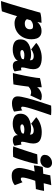

<svg xmlns="http://www.w3.org/2000/svg" viewBox="1172 -2056 999 3608"><g transform="rotate(90 1671.0 -252.5)"><path d="M-113 227.5Q-85 141.5 -56.5 48Q-28 -45.5 -1.5 -135.8Q25 -226 47 -303.2Q69 -380.5 84.5 -435Q100 -489.5 105.5 -511Q147.5 -523.5 198.2 -528.8Q249 -534 296 -534Q293 -515.5 289 -494.8Q285 -474 280 -456Q291 -468 313 -486.5Q335 -505 369 -519.5Q403 -534 449.5 -534Q506.5 -534 540.8 -509.8Q575 -485.5 590.2 -443.2Q605.5 -401 605.5 -346Q605.5 -257.5 567.8 -185Q530 -112.5 461.5 -69.5Q393 -26.5 300.5 -26.5Q272 -26.5 244.2 -34.5Q216.5 -42.5 196.5 -54.2Q176.5 -66 171.5 -77Q168 -64 159.8 -36.2Q151.5 -8.5 140.5 26.5Q129.5 61.5 117.8 97.2Q106 133 96 163.2Q86 193.5 80 211Q45.5 217.5 8.2 221Q-29 224.5 -61.2 226Q-93.5 227.5 -113 227.5ZM311.5 -219.5Q343.5 -219.5 367.2 -230.2Q391 -241 404.5 -262.8Q418 -284.5 418 -317Q418 -343.5 406.2 -359.2Q394.5 -375 358 -375Q338.5 -375 322 -371Q305.5 -367 292.2 -360.5Q279 -354 268 -346Q257 -338 248 -329.5Q247 -325 245 -317.8Q243 -310.5 240.5 -302Q238 -293.5 235.5 -285.2Q233 -277 231 -270.2Q229 -263.5 227.5 -259.5Q233 -251 242 -241.8Q251 -232.5 267.2 -226Q283.5 -219.5 311.5 -219.5Z M798 7.5Q713 7.5 660.5 -25.2Q608 -58 608 -137.5Q608 -194 632.8 -232.5Q657.5 -271 699.2 -294Q741 -317 792.8 -327.2Q844.5 -337.5 899 -337.5Q920 -337.5 940.8 -334.2Q961.5 -331 977.8 -325.8Q994 -320.5 1000 -314.5Q1000 -320 998.8 -335.5Q997.5 -351 992 -359Q982.5 -372.5 966.2 -380Q950 -387.5 919.5 -387.5Q898 -387.5 873.2 -380.2Q848.5 -373 828 -361.8Q807.5 -350.5 797 -338.5L673.5 -434.5Q720.5 -480.5 796 -509.2Q871.5 -538 951.5 -538Q1054 -538 1111 -502.8Q1168 -467.5 1168 -377Q1168 -349 1162.2 -317.2Q1156.5 -285.5 1148.5 -255.5Q1142.5 -232.5 1138.5 -211Q1134.5 -189.5 1134.5 -171Q1134.5 -157.5 1139 -153Q1143.5 -148.5 1152 -148.5Q1163.5 -148.5 1171.8 -151.2Q1180 -154 1187 -159L1209.5 -27.5Q1199 -17 1171.5 -5.8Q1144 5.5 1102.5 5.5Q1058 5.5 1034.2 -18.5Q1010.5 -42.5 1010.5 -89.5Q999.5 -65 970 -42.8Q940.5 -20.5 896.8 -6.5Q853 7.5 798 7.5ZM870 -136Q888 -136 909.8 -140.8Q931.5 -145.5 950 -152.8Q968.5 -160 976.5 -167.5Q976.5 -173 978.2 -184.2Q980 -195.5 981.5 -201Q973.5 -205 950.5 -208.2Q927.5 -211.5 905.5 -211.5Q890 -211.5 873 -209.2Q856 -207 841.2 -202Q826.5 -197 817.2 -189Q808 -181 808 -170Q808 -153 821.5 -144.5Q835 -136 870 -136Z M1505 -451Q1519.5 -472 1545.8 -492.2Q1572 -512.5 1605.5 -525.8Q1639 -539 1676 -539Q1698.5 -539 1721.8 -534Q1745 -529 1752 -522L1660.5 -324Q1651 -328 1636 -333.2Q1621 -338.5 1602 -338.5Q1583 -338.5 1564.8 -332.8Q1546.5 -327 1529.2 -316Q1512 -305 1495 -289Q1492 -263.5 1486.8 -222.5Q1481.5 -181.5 1475.2 -137.5Q1469 -93.5 1463 -57.8Q1457 -22 1453 -6Q1407 0 1350.5 2Q1294 4 1240.5 4Q1250.5 -36.5 1263 -91.5Q1275.5 -146.5 1287.8 -207.2Q1300 -268 1310.5 -326Q1321 -384 1327.8 -431Q1334.5 -478 1335.5 -504.5Q1368.5 -513 1405.5 -520.2Q1442.5 -527.5 1471 -532Q1499.5 -536.5 1507 -537Q1507 -520 1506.5 -492.8Q1506 -465.5 1505 -451Z M1964.5 -17.5Q1944.5 -4 1902.2 8.8Q1860 21.5 1809.5 21.5Q1745.5 21.5 1712 -6.2Q1678.5 -34 1678.5 -84.5Q1678.5 -114 1687.2 -160Q1696 -206 1710.8 -262.5Q1725.5 -319 1743.8 -380.5Q1762 -442 1781.8 -502.8Q1801.5 -563.5 1819.8 -618Q1838 -672.5 1852 -714.5Q1897 -717.5 1934.5 -717.5Q1958 -717.5 1981 -716.5Q2004 -715.5 2032.5 -713Q2006.5 -637 1984.5 -572Q1962.5 -507 1944.8 -452.5Q1927 -398 1913.2 -354Q1899.5 -310 1890.5 -276.2Q1881.5 -242.5 1876.8 -218.8Q1872 -195 1872 -181Q1872 -167 1876.8 -159.2Q1881.5 -151.5 1893.5 -151.5Q1909 -151.5 1920.5 -157.5Q1932 -163.5 1941.5 -173.5Q1943 -166 1946.5 -143.5Q1950 -121 1953.8 -93.8Q1957.5 -66.5 1960.8 -44.8Q1964 -23 1964.5 -17.5Z M2194.5 7.5Q2109.5 7.5 2057 -25.2Q2004.5 -58 2004.5 -137.5Q2004.5 -194 2029.2 -232.5Q2054 -271 2095.8 -294Q2137.5 -317 2189.2 -327.2Q2241 -337.5 2295.5 -337.5Q2316.5 -337.5 2337.2 -334.2Q2358 -331 2374.2 -325.8Q2390.5 -320.5 2396.5 -314.5Q2396.5 -320 2395.2 -335.5Q2394 -351 2388.5 -359Q2379 -372.5 2362.8 -380Q2346.5 -387.5 2316 -387.5Q2294.5 -387.5 2269.8 -380.2Q2245 -373 2224.5 -361.8Q2204 -350.5 2193.5 -338.5L2070 -434.5Q2117 -480.5 2192.5 -509.2Q2268 -538 2348 -538Q2450.5 -538 2507.5 -502.8Q2564.5 -467.5 2564.5 -377Q2564.5 -349 2558.8 -317.2Q2553 -285.5 2545 -255.5Q2539 -232.5 2535 -211Q2531 -189.5 2531 -171Q2531 -157.5 2535.5 -153Q2540 -148.5 2548.5 -148.5Q2560 -148.5 2568.2 -151.2Q2576.5 -154 2583.5 -159L2606 -27.5Q2595.5 -17 2568 -5.8Q2540.5 5.5 2499 5.5Q2454.5 5.5 2430.8 -18.5Q2407 -42.5 2407 -89.5Q2396 -65 2366.5 -42.8Q2337 -20.5 2293.2 -6.5Q2249.5 7.5 2194.5 7.5ZM2266.5 -136Q2284.5 -136 2306.2 -140.8Q2328 -145.5 2346.5 -152.8Q2365 -160 2373 -167.5Q2373 -173 2374.8 -184.2Q2376.5 -195.5 2378 -201Q2370 -205 2347 -208.2Q2324 -211.5 2302 -211.5Q2286.5 -211.5 2269.5 -209.2Q2252.5 -207 2237.8 -202Q2223 -197 2213.8 -189Q2204.5 -181 2204.5 -170Q2204.5 -153 2218 -144.5Q2231.5 -136 2266.5 -136Z M2815.5 -1.5Q2806 -1 2775.8 1Q2745.5 3 2712 3Q2689 3 2665.2 1.8Q2641.5 0.5 2618 -2.5Q2623 -13.5 2633.5 -43.2Q2644 -73 2658.2 -115Q2672.5 -157 2688.2 -204.5Q2704 -252 2719.2 -299Q2734.5 -346 2747 -386Q2759.5 -426 2767 -452Q2789 -454 2823.8 -456Q2858.5 -458 2893.2 -459.5Q2928 -461 2950.5 -461Q2949.5 -443 2941.2 -402Q2933 -361 2920 -313.5Q2908 -268.5 2893.5 -220.2Q2879 -172 2864.2 -127.8Q2849.5 -83.5 2836.8 -50Q2824 -16.5 2815.5 -1.5ZM2883.5 -511Q2839 -511 2808.2 -533Q2777.5 -555 2777.5 -593.5Q2777.5 -633.5 2798.8 -664.5Q2820 -695.5 2854 -713.5Q2888 -731.5 2927 -731.5Q2968 -731.5 2995 -707.2Q3022 -683 3022 -646Q3022 -610 3002.8 -579.2Q2983.5 -548.5 2952 -529.8Q2920.5 -511 2883.5 -511Z M3346.5 -32Q3331.5 -17.5 3307.5 -4Q3283.5 9.5 3248.5 18Q3213.5 26.5 3166 26.5Q3091 26.5 3057.2 -16.2Q3023.5 -59 3023.5 -118.5Q3023.5 -134.5 3027.2 -160Q3031 -185.5 3037.5 -216.2Q3044 -247 3052.5 -280Q3061 -313 3070.8 -345Q3080.5 -377 3090.5 -404.5Q3057 -401 3023.5 -396.8Q2990 -392.5 2975 -389.5Q2978 -425.5 2984.5 -462Q2991 -498.5 2996.8 -524.8Q3002.5 -551 3004 -556.5Q3035 -560 3065.8 -562.2Q3096.5 -564.5 3133 -566Q3137 -583.5 3141.2 -601.5Q3145.5 -619.5 3149 -636.5Q3153 -653.5 3156.8 -671.2Q3160.5 -689 3162.5 -698.5L3348 -717Q3347 -714 3344.2 -704.8Q3341.5 -695.5 3337.8 -681.8Q3334 -668 3329.5 -651Q3325.5 -635.5 3320.8 -616Q3316 -596.5 3311 -574.5Q3328.5 -575.5 3351 -576.8Q3373.5 -578 3386.5 -578.5Q3406.5 -580 3420.2 -580.5Q3434 -581 3442.8 -581Q3451.5 -581 3455 -581Q3451 -550.5 3440.8 -506.8Q3430.5 -463 3420.5 -427.5Q3415.5 -427.5 3388.2 -426Q3361 -424.5 3336 -422Q3319.5 -420.5 3300 -418.8Q3280.5 -417 3265 -416Q3256 -390.5 3247 -363Q3238 -335.5 3230 -308Q3222 -280.5 3216 -255.8Q3210 -231 3206.5 -211.2Q3203 -191.5 3203 -179Q3203 -162.5 3207.8 -153.5Q3212.5 -144.5 3230 -144.5Q3242 -144.5 3253 -149.5Q3264 -154.5 3273.5 -161.8Q3283 -169 3291 -176.5Q3294 -171 3302.2 -150.2Q3310.5 -129.5 3320 -104Q3329.5 -78.5 3337 -58Q3344.5 -37.5 3346.5 -32Z"/></g></svg>

Font: Grandstander Thin Black
Style: Italic
Weight: 900
Italic angle: -15°
Version: Version 1.200